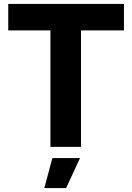

<svg xmlns="http://www.w3.org/2000/svg" viewBox="-20 -749 675 979"><path d="M237 0V-594H22V-729H612V-594H393V0ZM206 210 247 57H388L317 210Z"/></svg>

Font: Mona Sans
Style: Bold
Weight: 700
Designer: Deni Anggara
Foundry: GitHub
Version: Version 2.000;Glyphs 3.2.3 (3260)